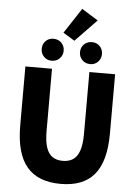

<svg xmlns="http://www.w3.org/2000/svg" viewBox="-71 -1213 906 1279"><g transform="rotate(5 381.5 -573.0)"><path d="M384 14Q309 14 252.5 -7.5Q196 -29 158 -73.5Q120 -118 101 -187Q82 -256 82 -350V-745H260V-331Q260 -261 274 -219Q288 -177 315.5 -158.5Q343 -140 384 -140Q425 -140 453 -158.5Q481 -177 495.5 -219Q510 -261 510 -331V-745H682V-350Q682 -256 663.5 -187Q645 -118 607.5 -73.5Q570 -29 514 -7.5Q458 14 384 14ZM253 -798Q221 -798 200.5 -819.5Q180 -841 180 -871Q180 -903 200.5 -924Q221 -945 253 -945Q285 -945 306 -924Q327 -903 327 -871Q327 -841 306 -819.5Q285 -798 253 -798ZM392 -944 315 -991 426 -1160 535 -1092ZM510 -798Q478 -798 457 -819.5Q436 -841 436 -871Q436 -903 457 -924Q478 -945 510 -945Q542 -945 562.5 -924Q583 -903 583 -871Q583 -841 562.5 -819.5Q542 -798 510 -798Z"/></g></svg>

Font: Noto Sans SC Black
Style: Regular
Weight: 900
Designer: Ryoko NISHIZUKA  (kana, bopomofo & ideographs); Paul D. Hunt (Latin, Greek & Cyrillic); Sandoll Communications , Soo-you
Foundry: Adobe
Version: Version 2.004-H2;hotconv 1.0.118;makeotfexe 2.5.65603